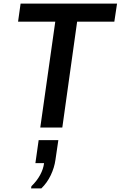

<svg xmlns="http://www.w3.org/2000/svg" viewBox="-20 -706 668 1063"><path d="M203 0 286 -586H80L94 -686H628L613 -586H407L325 0ZM152 337 154 325Q184 296 202 263Q220 230 224 197H176L194 70H303L287 179Q281 222 261 264Q241 306 209 337Z"/></svg>

Font: Chivo Mono Medium
Style: Italic
Weight: 500
Italic angle: -8.05°
Monospace: yes
Designer: Hector Gatti
Foundry: Omnibus-Type
Version: Version 1.008